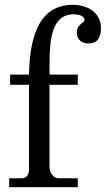

<svg xmlns="http://www.w3.org/2000/svg" viewBox="-20 -775 464 795"><path d="M18 -37V0H302V-37H220C200 -37 185 -64 185 -81V-424H302V-466H185V-504C185 -610 193 -716 286 -716C313 -715 330 -706 330 -693C330 -679 298 -676 298 -640C298 -611 319 -595 346 -595C386 -595 398 -623 398 -658C398 -724 342 -755 281 -755C123 -755 103 -583 100 -466H22V-424H100V-70C100 -52 88 -37 72 -37Z"/></svg>

Font: MusAnalysis
Style: Regular
Weight: 400
Version: Version 2.0